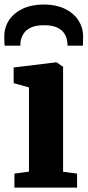

<svg xmlns="http://www.w3.org/2000/svg" viewBox="-26 -852 398 872"><path d="M39.5 0V-63.5L105.5 -72.5V-455L36 -474.5V-545.5L229 -569H231L260.5 -548.5V-72L324 -63.5V0ZM174 -831.5Q227 -831.5 267 -812.8Q307 -794 329.2 -760.8Q351.5 -727.5 351.5 -684.5Q351.5 -675.5 351 -663.5Q350.5 -651.5 350.5 -644.5H280.5Q281 -648.5 280.5 -653.5Q280 -658.5 279 -664.5Q277 -683 266.2 -699.8Q255.5 -716.5 233.2 -727Q211 -737.5 174 -737.5Q136.5 -737.5 114.2 -726.8Q92 -716 81.2 -699.2Q70.5 -682.5 67.5 -664Q67 -658.5 66.8 -653.5Q66.5 -648.5 66.5 -644.5H-4.5Q-6 -651.5 -6.2 -663.5Q-6.5 -675.5 -6.5 -685.5Q-6.5 -728 15.5 -761Q37.5 -794 78 -812.8Q118.5 -831.5 174 -831.5Z"/></svg>

Font: Merriweather ExtraBold
Style: Regular
Weight: 800
Version: Version 2.100